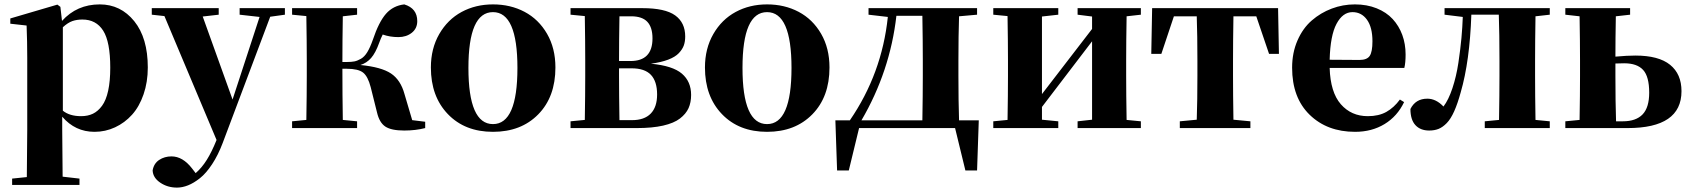

<svg xmlns="http://www.w3.org/2000/svg" viewBox="-20 -583 7694 874"><path d="M254.9 -551.8 262.2 -487.8Q330.1 -563 434.1 -563Q529.3 -563 591.1 -486.6Q652.8 -410.2 652.8 -275.9Q652.8 -209.5 633.5 -153.6Q614.3 -97.7 581.1 -60.8Q547.9 -23.9 503.7 -3.4Q459.5 17.1 410.2 17.1Q322.3 17.1 263.2 -51.8V6.8Q263.2 64.9 265.1 221.2L341.8 230V258.8H35.2V230L102.1 223.1Q104 64.9 104 6.8V-319.8Q104 -395 101.1 -466.8L26.9 -475.1V-499L241.2 -562ZM266.1 -459V-79.1Q296.9 -54.2 349.1 -54.2Q379.9 -54.2 403.1 -65.4Q426.3 -76.7 444.6 -101.6Q462.9 -126.5 472.4 -170.2Q481.9 -213.9 481.9 -274.9Q481.9 -392.6 449.7 -443.4Q417.5 -494.1 355 -494.1Q330.1 -494.1 309.6 -487.1Q289.1 -480 266.1 -459Z M1276.9 -545.9V-516.1L1210 -506.8L993.7 67.9Q972.7 123.5 945.3 164.8Q918 206.1 889.9 228.3Q861.8 250.5 835.9 260.7Q810.1 271 785.6 271Q742.7 271 709.5 248.5Q676.3 226.1 674.8 192.9Q680.2 161.1 704.6 145Q729 128.9 760.7 128.9Q812 128.9 854.5 184.1L870.6 205.1Q898.4 181.2 921.1 145Q943.8 108.9 965.8 54.2L728.5 -509.8L670.9 -516.1V-545.9H975.6V-516.1L902.8 -507.8L1038.6 -129.9L1161.6 -505.9L1070.8 -516.1V-545.9Z M1856.4 -36.1 1915.5 -28.8V0Q1871.6 11.2 1820.3 11.2Q1761.2 11.2 1734.1 -6.8Q1707 -24.9 1696.3 -70.8L1667.5 -186Q1654.8 -235.4 1632.6 -252.7Q1610.4 -270 1558.6 -270H1538.6Q1538.6 -153.3 1540.5 -37.1L1605.5 -30.8V0H1309.6V-30.8L1374.5 -37.1Q1376.5 -153.3 1376.5 -237.8V-308.1Q1376.5 -391.6 1374.5 -509.8L1309.6 -516.1V-545.9H1605.5V-516.1L1540.5 -508.8Q1538.6 -394.5 1538.6 -300.8H1558.6Q1580.1 -300.8 1593.5 -303.5Q1606.9 -306.2 1623 -315.4Q1639.2 -324.7 1652.1 -345.9Q1665 -367.2 1677.2 -401.9Q1704.6 -483.4 1737.1 -520.3Q1769.5 -557.1 1820.3 -563Q1879.4 -544.9 1879.4 -486.8Q1879.4 -453.6 1854.5 -433.8Q1829.6 -414.1 1793.5 -414.1Q1755.4 -414.1 1722.2 -425.8Q1713.4 -408.7 1706.5 -389.2Q1689.5 -341.8 1669.2 -318.8Q1648.9 -295.9 1620.6 -287.1Q1715.8 -277.8 1759.8 -248.5Q1803.7 -219.2 1821.3 -154.8Z M1941.4 -275.9Q1941.4 -361.8 1979.5 -428Q2017.6 -494.1 2081.3 -528.6Q2145 -563 2224.1 -563Q2303.7 -563 2367.9 -529.1Q2432.1 -495.1 2470.2 -429.2Q2508.3 -363.3 2508.3 -275.9Q2508.3 -142.1 2430.2 -62.5Q2352.1 17.1 2224.1 17.1Q2096.2 17.1 2018.8 -63.5Q1941.4 -144 1941.4 -275.9ZM2224.1 -18.1Q2335.4 -18.1 2335.4 -273.9Q2335.4 -527.8 2224.1 -527.8Q2112.3 -527.8 2112.3 -273.9Q2112.3 -18.1 2224.1 -18.1Z M2577.1 -545.9H2903.8Q3007.8 -545.9 3053.5 -512.9Q3099.1 -480 3099.1 -417Q3099.1 -394 3092.8 -376.2Q3086.4 -358.4 3070.1 -341.1Q3053.7 -323.7 3021.7 -311.5Q2989.7 -299.3 2942.9 -293Q3042 -283.7 3084 -247.8Q3126 -211.9 3126 -150.9Q3126 -116.7 3114.3 -90.6Q3102.5 -64.5 3075.2 -43.5Q3047.9 -22.5 2998.5 -11.2Q2949.2 0 2878.9 0H2577.1V-30.8L2642.1 -37.1Q2644 -153.3 2644 -237.8V-308.1Q2644 -391.6 2642.1 -509.8L2577.1 -516.1ZM2853 -508.8H2799.8Q2797.9 -398.4 2797.9 -305.2H2850.1Q2950.2 -305.2 2950.2 -408.2Q2950.2 -458.5 2926.8 -483.6Q2903.3 -508.8 2853 -508.8ZM2799.8 -36.1H2856.9Q2913.1 -36.1 2942.1 -65.9Q2971.2 -95.7 2971.2 -152.8Q2971.2 -212.4 2943.1 -242.2Q2915 -272 2855 -272H2797.9V-237.8Q2797.9 -152.3 2799.8 -36.1Z M3189 -275.9Q3189 -361.8 3227.1 -428Q3265.1 -494.1 3328.9 -528.6Q3392.6 -563 3471.7 -563Q3551.3 -563 3615.5 -529.1Q3679.7 -495.1 3717.8 -429.2Q3755.9 -363.3 3755.9 -275.9Q3755.9 -142.1 3677.7 -62.5Q3599.6 17.1 3471.7 17.1Q3343.8 17.1 3266.4 -63.5Q3189 -144 3189 -275.9ZM3471.7 -18.1Q3583 -18.1 3583 -273.9Q3583 -527.8 3471.7 -527.8Q3359.9 -527.8 3359.9 -273.9Q3359.9 -18.1 3471.7 -18.1Z M4345.7 -35.2H4435.5L4427.7 192.9H4374.5L4327.6 0H3890.6L3843.8 192.9H3790.5L3782.7 -35.2H3848.6Q3994.6 -248 4021.5 -505.9L3933.6 -516.1V-545.9H4427.7V-516.1L4345.7 -508.8Q4342.8 -420.4 4342.8 -308.1V-237.8Q4342.8 -122.6 4345.7 -35.2ZM3901.4 -35.2H4178.7Q4180.7 -151.4 4180.7 -237.8V-308.1Q4180.7 -395 4178.7 -511.2H4060.5Q4031.7 -258.3 3901.4 -35.2Z M5173.3 -516.1 5108.4 -508.8Q5106.4 -392.6 5106.4 -308.1V-237.8Q5106.4 -153.3 5108.4 -37.1L5173.3 -30.8V0H4885.3V-30.8L4951.2 -38.1V-395L4723.1 -96.2V-38.1L4797.4 -30.8V0H4501.5V-30.8L4566.4 -37.1Q4568.4 -153.3 4568.4 -237.8V-308.1Q4568.4 -391.6 4566.4 -509.8L4501.5 -516.1V-545.9H4797.4V-516.1L4723.1 -507.8V-154.8L4951.2 -451.2V-507.8L4885.3 -516.1V-545.9H5173.3Z M5698.7 -508.8H5594.7Q5592.8 -392.6 5592.8 -308.1V-237.8Q5592.8 -154.3 5594.7 -38.1L5671.9 -30.8V0H5350.6V-30.8L5427.7 -38.1Q5430.7 -125.5 5430.7 -237.8V-308.1Q5430.7 -421.4 5427.7 -508.8H5323.7L5266.6 -337.9H5220.7L5224.6 -545.9H5797.9L5801.8 -337.9H5756.8Z M6352.5 -129.9 6371.6 -118.2Q6340.8 -53.7 6282.7 -18.3Q6224.6 17.1 6148.4 17.1Q6021.5 17.1 5941.7 -60.5Q5861.8 -138.2 5861.8 -274.9Q5861.8 -342.8 5886.2 -398.7Q5910.6 -454.6 5951.2 -489.7Q5991.7 -524.9 6042.2 -543.9Q6092.8 -563 6147.5 -563Q6202.1 -563 6246.6 -545.2Q6291 -527.3 6319.6 -496.3Q6348.1 -465.3 6363.3 -424.1Q6378.4 -382.8 6378.4 -335Q6378.4 -296.9 6372.6 -273.9H6032.7Q6036.1 -162.6 6083.7 -108.4Q6131.3 -54.2 6206.5 -54.2Q6256.3 -54.2 6291 -73.7Q6325.7 -93.3 6352.5 -129.9ZM6032.7 -311 6168.5 -310.1Q6202.6 -310.1 6215.1 -328.6Q6227.5 -347.2 6227.5 -395Q6227.5 -458.5 6202.6 -493.2Q6177.7 -527.8 6136.7 -527.8Q6092.3 -527.8 6064 -474.6Q6035.6 -421.4 6032.7 -311Z M7034.7 -516.1 6969.7 -508.8Q6967.8 -392.6 6967.8 -308.1V-237.8Q6967.8 -153.3 6969.7 -37.1L7034.7 -30.8V0H6738.8V-30.8L6803.7 -37.1Q6805.7 -153.3 6805.7 -237.8V-308.1Q6805.7 -429.2 6802.7 -516.1H6677.7Q6670.4 -304.7 6629.4 -163.1Q6615.2 -111.3 6599.6 -76.4Q6584 -41.5 6565.7 -22.7Q6547.4 -3.9 6528.6 3.7Q6509.8 11.2 6485.8 11.2Q6445.8 11.2 6423.1 -13.4Q6400.4 -38.1 6400.4 -86.9Q6423.8 -133.8 6477.5 -133.8Q6516.6 -133.8 6550.8 -98.1Q6573.7 -127.9 6591.6 -181.6Q6609.4 -235.4 6618.7 -297.1Q6627.9 -358.9 6632.6 -409.9Q6637.2 -460.9 6638.7 -505.9L6555.7 -516.1V-545.9H7034.7Z M7400.4 -516.1 7335.4 -508.8Q7333.5 -405.3 7333.5 -325.2Q7387.2 -330.1 7424.3 -330.1Q7530.3 -330.1 7582.3 -288.1Q7634.3 -246.1 7634.3 -168Q7634.3 0 7389.2 0H7105.5V-30.8L7170.4 -37.1Q7172.4 -153.3 7172.4 -237.8V-308.1Q7172.4 -392.6 7170.4 -508.8L7105.5 -516.1V-545.9H7400.4ZM7336.4 -30.8H7367.2Q7427.2 -30.8 7457.3 -62.3Q7487.3 -93.8 7487.3 -161.1Q7487.3 -234.4 7459.7 -264.6Q7432.1 -294.9 7373.5 -294.9Q7346.7 -294.9 7333.5 -293.9V-237.8Q7333.5 -118.2 7336.4 -30.8Z"/></svg>

Font: Noto Serif JP Black
Style: Regular
Weight: 900
Designer: Ryoko NISHIZUKA  (kana & ideographs); Frank Grießhammer (Latin, Greek & Cyrillic); Wenlong ZHANG  (bopomofo); Sandoll Co
Foundry: Adobe Systems Incorporated
Version: Version 1.001;PS 1.001;hotconv 16.6.54;makeotf.lib2.5.65590